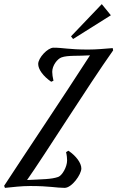

<svg xmlns="http://www.w3.org/2000/svg" viewBox="-101 -905 568 930"><path d="M-77 5C-36 1 2 -4 45 -4C140 -4 172 5 212 5C247 5 293 -60 293 -89C293 -115 268 -150 230 -175L219 -168C223 -152 224 -137 224 -128C224 -96 200 -55 181 -48C147 -36 103 -37 30 -33C110 -146 326 -490 447 -661L445 -672C404 -669 369 -665 326 -665C231 -665 206 -674 158 -674C130 -674 84 -625 84 -595C84 -569 108 -536 147 -509L158 -514C154 -530 152 -547 152 -557C152 -588 177 -620 197 -627C227 -638 279 -633 335 -637C203 -432 22 -163 -81 -5L-77 5ZM392 -885 243 -729 253 -716 436 -831Z"/></svg>

Font: Romanesco
Style: Regular
Weight: 400
Designer: Astigmatic (AOETI)
Foundry: Astigmatic (AOETI)
Version: Version 1.000